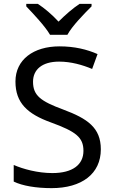

<svg xmlns="http://www.w3.org/2000/svg" viewBox="-20 -964 589 994"><path d="M239 -784H329C353 -829 416 -893 454 -931V-944H392C357 -921 319 -888 283 -852C250 -888 211 -921 176 -944H116V-931C152 -893 213 -829 239 -784ZM502 -191C502 -303 433 -350 307 -397C191 -440 151 -469 151 -541C151 -603 197 -645 286 -645C348 -645 407 -628 457 -607L485 -684C431 -708 366 -724 288 -724C153 -724 60 -655 60 -542C60 -431 122 -374 244 -330C373 -283 412 -253 412 -183C412 -112 357 -68 251 -68C175 -68 99 -89 51 -110V-24C96 -2 167 10 247 10C403 10 502 -64 502 -191Z"/></svg>

Font: Noto Sans Bhaiksuki
Style: Regular
Weight: 400
Designer: Monotype Design Team
Foundry: Monotype Imaging Inc.
Version: Version 2.002